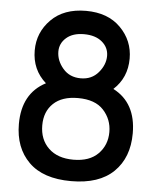

<svg xmlns="http://www.w3.org/2000/svg" viewBox="-52 -757 673 820"><g transform="rotate(5 284.0 -347.0)"><path d="M284 -712Q378 -712 432.5 -657Q487 -602 487 -525Q487 -443 429 -390Q528 -339 528 -208Q528 -104 465.5 -43Q403 18 283 18Q163 18 101.5 -43Q40 -104 40 -206Q40 -337 140 -389Q80 -442 80 -525Q80 -602 134.5 -657Q189 -712 284 -712ZM285 -74Q354 -74 391 -111.5Q428 -149 428 -205Q428 -259 392 -298.5Q356 -338 282 -338Q214 -338 177 -303Q140 -268 140 -209Q140 -148 178.5 -111Q217 -74 285 -74ZM286 -423Q333 -423 361.5 -456.5Q390 -490 390 -528Q390 -564 361.5 -588Q333 -612 284 -612Q236 -612 208.5 -588Q181 -564 181 -529Q181 -490 209.5 -456.5Q238 -423 286 -423Z"/></g></svg>

Font: Sniglet
Style: Regular
Weight: 400
Designer: Haley Fiege
Foundry: Haley Fiege, Pablo Impallari, Brenda Gallo
Version: Version 2.000